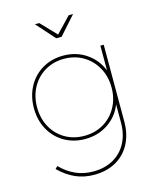

<svg xmlns="http://www.w3.org/2000/svg" viewBox="-134 -824 898 1108"><g transform="rotate(-15 315.0 -270.0)"><path d="M536 -517V-58Q536 18 505.5 75Q475 132 419.5 163Q364 194 290 194Q229 194 178.5 171.5Q128 149 82 104L96 90Q138 132 185.5 153Q233 174 290 174Q358 174 409 145.5Q460 117 488 64.5Q516 12 516 -58V-166Q489 -98 429.5 -58.5Q370 -19 293 -19Q224 -19 169 -51Q114 -83 83 -139.5Q52 -196 52 -267Q52 -339 83 -396Q114 -453 169 -485Q224 -517 293 -517Q370 -517 429.5 -477Q489 -437 516 -369V-517ZM516 -267Q516 -333 487 -385.5Q458 -438 407.5 -468Q357 -498 293 -498Q229 -498 178.5 -468Q128 -438 99.5 -385.5Q71 -333 71 -267Q71 -202 99.5 -149.5Q128 -97 178.5 -67.5Q229 -38 293 -38Q357 -38 407.5 -67.5Q458 -97 487 -149.5Q516 -202 516 -267ZM385 -734H411L313 -624H281L183 -734H209L297 -642Z"/></g></svg>

Font: Gontserrat Thin
Style: Regular
Weight: 250
Designer: Julieta Ulanovsky
Foundry: Julieta Ulanovsky
Version: Version 6.001